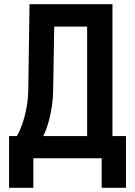

<svg xmlns="http://www.w3.org/2000/svg" viewBox="-20 -750 640 910"><path d="M138 140V0H462V140H577V-105H513V-730H120L114 -323C113 -227 82 -142 60 -105H23V140ZM185 -105C204 -141 231 -226 232 -323L237 -624H393V-105Z"/></svg>

Font: Tekne LDO
Style: Bold
Weight: 700
Monospace: yes
Designer: Alessio Laiso, Mario Rullo, Paolo Rosset
Foundry: Alessio Laiso
Version: Version 1.000;hotconv 1.0.109;makeotfexe 2.5.65596